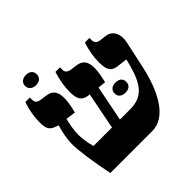

<svg xmlns="http://www.w3.org/2000/svg" viewBox="-185 -942 1126 1126"><g transform="rotate(-45 378.0 -378.5)"><path d="M175 -672C202 -672 223 -686 223 -715C223 -743 202 -757 175 -757C148 -757 126 -743 126 -715C126 -686 148 -672 175 -672ZM119 0H467C581 0 656 -136 693 -310L729 -477C739 -527 723 -582 665 -588L630 -592C603 -595 592 -609 592 -626V-647H554C536 -591 530 -545 530 -505C530 -445 544 -417 595 -412L656 -405L647 -369C615 -250 574 -182 466 -182H380L424 -404L473 -398C481 -433 489 -466 489 -501C489 -551 472 -581 423 -587L387 -592C361 -595 348 -606 348 -626V-647H310C293 -594 286 -545 286 -505C286 -445 301 -418 351 -412H359L314 -182H161C150 -219 144 -261 144 -292C144 -327 152 -370 161 -406L222 -398C231 -433 239 -466 239 -501C239 -551 222 -581 173 -587L137 -592C111 -595 98 -606 98 -626V-647H60C42 -593 35 -545 35 -505C35 -447 46 -430 96 -414L102 -413C89 -369 79 -318 79 -279C79 -226 96 -103 119 0ZM466 -312C466 -283 488 -270 515 -270C542 -270 563 -284 563 -312C563 -341 542 -354 515 -354C488 -354 466 -341 466 -312Z"/></g></svg>

Font: Noto Serif Hebrew Extra
Style: Regular
Weight: 800
Designer: Monotype Design Team
Foundry: Monotype Imaging Inc.
Version: Version 1.901